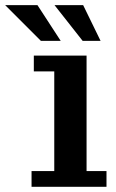

<svg xmlns="http://www.w3.org/2000/svg" viewBox="-105 -723 449 743"><path d="M53.2 -564.9 -85 -703.1H40L129.9 -564.9ZM214.8 -564.9 106 -703.1H216.8L284.2 -564.9ZM17.1 0V-61H105V-446.8H25.9V-507.8H230V-61H307.1V0Z"/></svg>

Font: Montagu Slab 144pt Medium
Style: Regular
Weight: 500
Designer: Florian Karsten
Foundry: Florian Karsten
Version: Version 1.000